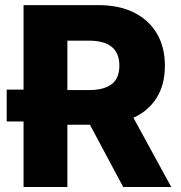

<svg xmlns="http://www.w3.org/2000/svg" viewBox="-20 -748 725 768"><path d="M74.2 0V-262.2H6.8V-389.6H74.2V-727.5H374Q456.1 -727.5 515.6 -698Q575.2 -668.5 607.4 -614Q639.6 -559.6 639.6 -485.4Q639.6 -409.7 606.7 -356.9Q573.7 -304.2 513.7 -276.9L665 0H472.7L339.8 -249H249.5V0ZM249.5 -387.7H335.9Q395.5 -387.7 426.5 -411.1Q457.5 -434.6 457.5 -485.4Q457.5 -585.4 335.9 -585.4H249.5Z"/></svg>

Font: Inter Extra Bold
Style: Regular
Weight: 800
Designer: Rasmus Andersson
Foundry: rsms
Version: Version 4.000;git-3c8e0fc